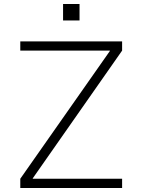

<svg xmlns="http://www.w3.org/2000/svg" viewBox="-20 -936 709 956"><path d="M81 0V-46L527 -682V-684H81V-730H588V-684L143 -48V-46H588V0ZM294 -834V-916H376V-834Z"/></svg>

Font: M PLUS 1 Light
Style: Regular
Weight: 300
Designer: Coji Morishita
Foundry: UNDERFOREST DESIGN
Version: Version 1.001